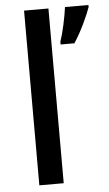

<svg xmlns="http://www.w3.org/2000/svg" viewBox="-54 -796 471 832"><g transform="rotate(-5 181.5 -380.0)"><path d="M189 0H83V-760H189ZM363 -751Q353 -722 332 -678.5Q311 -635 288 -600H228V-612Q238 -641 247.5 -684.5Q257 -728 261 -760H363Z"/></g></svg>

Font: Noto Sans Bengali Medium
Style: Regular
Weight: 500
Designer: Jelle Bosma - Monotype Design Team
Foundry: Monotype Imaging Inc.
Version: Version 2.003; ttfautohint (v1.8.4.7-5d5b)